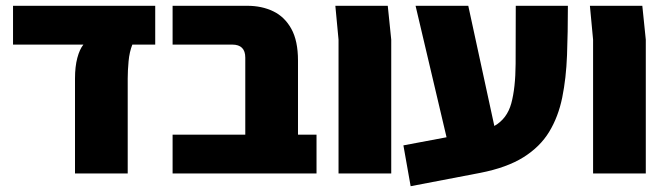

<svg xmlns="http://www.w3.org/2000/svg" viewBox="-20 -599 2295 663"><path d="M239 0V-328Q239 -369 247 -399Q255 -429 268 -445H25V-579H516V-445H437Q427 -420 424 -387.5Q421 -355 421 -328V0Z M576 0V-134H827V-400Q827 -445 782 -445H576V-579H834Q884 -579 923.5 -560Q963 -541 986 -499.5Q1009 -458 1009 -390V-134H1073V0Z M1149 0V-462L1138 -579H1319L1331 -462V0Z M1398 44 1373 -97 1522 -125 1415 -579H1597L1687 -164Q1731 -189 1745.5 -242Q1760 -295 1760.5 -378.5Q1761 -462 1761 -579H1941Q1941 -488 1938 -408.5Q1935 -329 1921.5 -262.5Q1908 -196 1876.5 -144Q1845 -92 1787.5 -56Q1730 -20 1638 -2Z M2028 0V-462L2017 -579H2198L2210 -462V0Z"/></svg>

Font: Assistant ExtraBold
Style: Regular
Weight: 800
Designer: Hebrew By Ben Nathan, Latin by Paul Hunt
Version: Version 3.000